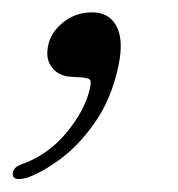

<svg xmlns="http://www.w3.org/2000/svg" viewBox="-51 -122 281 303"><path d="M59.5 -1Q41 -2.5 31 -15.5Q21 -28.5 24.5 -47.5Q28 -70 48 -86.2Q68 -102.5 94.5 -102.5Q121 -102.5 132.8 -80.8Q144.5 -59 136 -18.5Q125 33.5 99.5 70.2Q74 107 44.5 128.8Q15 150.5 -8.5 158.5Q-30 164.5 -31 153.5Q-31 147.5 -27.2 143.2Q-23.5 139 -12 135.5Q27.5 120 55.2 85.8Q83 51.5 90.5 19Q94 5.5 90 3Q86 0.5 75 0Z"/></svg>

Font: Fraunces 9pt Light
Style: Italic
Weight: 300
Italic angle: -16°
Version: Version 1.000;[0bf87f6ff]